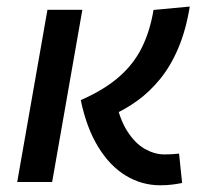

<svg xmlns="http://www.w3.org/2000/svg" viewBox="-20 -547 626 577"><path d="M461.4 9.8Q406.2 9.8 358.4 -19Q310.5 -47.9 275.4 -105Q240.2 -162.1 222.7 -246.1Q293.5 -277.3 337.6 -315.9Q381.8 -354.5 406.2 -403.8Q430.7 -453.1 441.4 -517.1L550.3 -527.3Q538.6 -455.6 515.6 -401.9Q492.7 -348.1 461.2 -309.6Q429.7 -271 392.8 -244.4Q356 -217.8 316.4 -200.7L326.2 -252.9Q338.4 -190.4 362.3 -153.1Q386.2 -115.7 415.5 -99.4Q444.8 -83 473.1 -83Q489.3 -83 498.3 -83.7Q507.3 -84.5 518.1 -85.4L527.3 2.9Q512.2 5.9 496.8 7.8Q481.4 9.8 461.4 9.8ZM31.7 0 122.6 -517.6H227.5L136.7 0Z"/></svg>

Font: Cascadia Code
Style: Italic
Weight: 400
Italic angle: -10°
Designer: Aaron Bell
Foundry: Saja Typeworks
Version: Version 2407.024